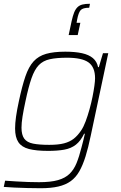

<svg xmlns="http://www.w3.org/2000/svg" viewBox="-28 -792 644 1018"><path d="M188 206Q155 206 118 205Q81 204 48 202.5Q15 201 -8 199L-1 166Q28 168 59.5 170Q91 172 122 173Q153 174 179 174Q241 174 279.5 163Q318 152 341 129.5Q364 107 378 72.5Q392 38 404 -10Q409 -27 414 -48.5Q419 -70 422 -83H418Q400 -45 374.5 -25Q349 -5 313 1.5Q277 8 227 8Q164 8 125.5 -2Q87 -12 69.5 -38Q52 -64 52 -111Q52 -138 57 -173.5Q62 -209 72 -255Q89 -335 106.5 -386.5Q124 -438 150 -466.5Q176 -495 216.5 -506.5Q257 -518 318 -518Q370 -518 406.5 -510Q443 -502 464.5 -484Q486 -466 492 -436H496L518 -510H546L453 -72Q440 -9 425.5 37.5Q411 84 392.5 116.5Q374 149 347 168.5Q320 188 281 197Q242 206 188 206ZM233 -24Q281 -24 311.5 -32Q342 -40 363 -56.5Q384 -73 402 -100Q415 -119 426 -148.5Q437 -178 446.5 -212Q456 -246 462.5 -278.5Q469 -311 472.5 -337Q476 -363 476 -377Q476 -436 441.5 -461Q407 -486 327 -486Q272 -486 236 -478Q200 -470 177.5 -446.5Q155 -423 139 -377Q123 -331 107 -255Q97 -209 91.5 -174.5Q86 -140 86 -115Q86 -77 100.5 -57Q115 -37 147.5 -30.5Q180 -24 233 -24ZM336 -606 352 -681Q358 -708 365 -725.5Q372 -743 382.5 -753.5Q393 -764 409 -768Q425 -772 449 -772L445 -751Q411 -751 399.5 -738Q388 -725 381 -688L378 -671H398L384 -606Z"/></svg>

Font: Saira Thin
Style: Italic
Weight: 100
Italic angle: -12°
Designer: Hector Gatti with collaboration of the Omnibus-Type team
Foundry: Omnibus-Type
Version: Version 1.101